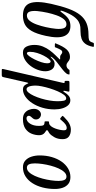

<svg xmlns="http://www.w3.org/2000/svg" viewBox="528 -1365 1088 2184"><g transform="rotate(90 1072.0 -273.0)"><path d="M511.5 -782.5Q500 -727 476.2 -697.2Q452.5 -667.5 418.5 -656.2Q384.5 -645 341 -645Q315.5 -645 286.8 -642.8Q258 -640.5 227.8 -624.2Q197.5 -608 167.2 -566.8Q137 -525.5 107.5 -447.5Q98.5 -423.5 103 -417Q107.5 -410.5 124 -434Q159.5 -484.5 193.5 -507.2Q227.5 -530 276.5 -530Q360 -530 389.8 -461.2Q419.5 -392.5 388 -250Q365 -145 332.2 -88.8Q299.5 -32.5 256 -11.2Q212.5 10 157 10Q47.5 10 17.2 -67.5Q-13 -145 23.5 -310Q50 -428.5 80.2 -510Q110.5 -591.5 150.5 -641.2Q190.5 -691 244.5 -713.2Q298.5 -735.5 372 -735.5Q416 -735.5 435 -742.2Q454 -749 464 -783.5Q467 -792 469.2 -794.5Q471.5 -797 481 -797H501.5Q510 -797 511.8 -794.2Q513.5 -791.5 511.5 -782.5ZM125 -270Q111.5 -208 106.2 -154.5Q101 -101 111.8 -68Q122.5 -35 157 -35Q191.5 -35 216.8 -67Q242 -99 259.5 -148.5Q277 -198 288.5 -250Q302.5 -312 307.5 -365.5Q312.5 -419 301.8 -452Q291 -485 256.5 -485Q222 -485 196.8 -453Q171.5 -421 154 -371.5Q136.5 -322 125 -270Z M473 -361Q508.5 -450 543 -487.5Q577.5 -525 628 -525Q651.5 -525 666.5 -515Q681.5 -505 694 -495Q706.5 -485 723 -485Q739.5 -485 751.5 -492.8Q763.5 -500.5 771 -511.5Q774 -516 775.2 -518Q776.5 -520 783.5 -520H818Q826.5 -520 827 -516.8Q827.5 -513.5 826 -505.5Q822.5 -487.5 800.2 -466.2Q778 -445 747.2 -422Q716.5 -399 686.8 -375.8Q657 -352.5 638.5 -330Q625 -313.5 624.5 -306.2Q624 -299 642 -316.5Q656.5 -331 670.8 -340.5Q685 -350 705 -350Q749.5 -350 770 -318.2Q790.5 -286.5 790.5 -245Q790.5 -204 774.5 -159.2Q758.5 -114.5 729.5 -76.2Q700.5 -38 661.8 -14Q623 10 577.5 10Q530 10 510.5 -28.8Q491 -67.5 491 -120Q491 -172.5 509 -216.5Q527 -260.5 553.8 -296.2Q580.5 -332 608 -359.5Q635.5 -387 654.5 -407Q660.5 -413.5 651 -413.2Q641.5 -413 628 -413Q615.5 -413 607 -419Q598.5 -425 590.5 -431Q582.5 -437 572 -437Q556.5 -437 544.8 -416Q533 -395 520 -363Q518 -358 517.8 -355.5Q517.5 -353 512 -353H484Q469.5 -353 473 -361ZM569.5 -70Q569.5 -35 586.5 -35Q599 -35 618 -60Q637 -85 655.8 -122.2Q674.5 -159.5 687.2 -198.5Q700 -237.5 700 -265Q700 -283 694.8 -294Q689.5 -305 678 -305Q667.5 -305 649.5 -283.2Q631.5 -261.5 613.2 -226.5Q595 -191.5 582.2 -150.2Q569.5 -109 569.5 -70Z M922.5 -519H1000.5Q1019 -519 1021.5 -515.5Q1024 -512 1020 -496L1015 -474.5Q1010 -453.5 1015.2 -450Q1020.5 -446.5 1030.5 -463.5Q1048 -493 1070.5 -511Q1093 -529 1120.5 -529Q1154 -529 1177 -504.5Q1200 -480 1212.2 -439.2Q1224.5 -398.5 1224.5 -349Q1224.5 -276 1205.2 -211Q1186 -146 1153.5 -96.2Q1121 -46.5 1080.2 -18.2Q1039.5 10 996.5 10Q955.5 10 938.5 -28.5Q928.5 -51 925.2 -51.8Q922 -52.5 916 -26L858.5 228Q856 239.5 852 245.2Q848 251 833 251H780.5Q767 251 765.2 247Q763.5 243 765.5 233L921 -438Q924 -451.5 924.5 -457.8Q925 -464 913.5 -464H910.5Q902.5 -464 901 -468.2Q899.5 -472.5 899.5 -484V-498.5Q899.5 -513 904.2 -516Q909 -519 922.5 -519ZM953.5 -134Q953.5 -109.5 957.2 -85.8Q961 -62 970.5 -46.5Q980 -31 996.5 -31Q1014 -31 1033 -53.5Q1052 -76 1069.5 -113.8Q1087 -151.5 1101 -197.8Q1115 -244 1123.2 -292.5Q1131.5 -341 1131.5 -384Q1131.5 -428.5 1125.5 -455.2Q1119.5 -482 1098 -482Q1078.5 -482 1058.2 -455.5Q1038 -429 1019.2 -386.8Q1000.5 -344.5 985.8 -296.8Q971 -249 962.2 -205.5Q953.5 -162 953.5 -134Z M1218 -114Q1218 -150 1237.2 -172.5Q1256.5 -195 1282 -195Q1302.5 -195 1320.8 -180Q1339 -165 1339 -137Q1339 -119 1328.5 -105.5Q1318 -92 1307.5 -80.8Q1297 -69.5 1297 -58Q1297 -45.5 1305.2 -38Q1313.5 -30.5 1324 -30.5Q1361 -30.5 1386.5 -70.8Q1412 -111 1412 -170Q1412 -201.5 1407.5 -215.5Q1403 -229.5 1388.5 -233.5Q1377.5 -236.5 1371.2 -235.8Q1365 -235 1362.5 -238.2Q1360 -241.5 1360 -256V-265Q1360 -287 1366.2 -286.2Q1372.5 -285.5 1385 -288Q1402.5 -292 1416.8 -310.8Q1431 -329.5 1441 -356Q1451 -382.5 1456.5 -409.2Q1462 -436 1462 -456Q1462 -474 1455.2 -481Q1448.5 -488 1434 -488Q1415.5 -488 1395.8 -474.5Q1376 -461 1350 -430Q1342 -420 1337 -414.8Q1332 -409.5 1321 -418.5L1306 -431Q1295 -440 1299.5 -445.2Q1304 -450.5 1313 -459.5Q1354 -501 1387.8 -518Q1421.5 -535 1454 -535Q1503.5 -535 1533.2 -512.5Q1563 -490 1563 -441Q1563 -386.5 1540.2 -346.5Q1517.5 -306.5 1494 -289.5Q1478 -278.5 1469.5 -274.8Q1461 -271 1461 -262.5Q1461 -256.5 1468.8 -252.5Q1476.5 -248.5 1489.5 -238Q1518 -215.5 1518 -175Q1518 -132.5 1501.5 -89.8Q1485 -47 1444.8 -18.5Q1404.5 10 1334 10Q1290.5 10 1265.2 -10.2Q1240 -30.5 1229 -59.2Q1218 -88 1218 -114Z M1748 -180Q1748 -254 1766.5 -317.8Q1785 -381.5 1818.2 -429Q1851.5 -476.5 1896.5 -503.2Q1941.5 -530 1994 -530Q2042.5 -530 2072.2 -506Q2102 -482 2115.8 -442Q2129.5 -402 2129.5 -354Q2129.5 -279.5 2112.5 -213.5Q2095.5 -147.5 2063.2 -97.2Q2031 -47 1985.2 -18.5Q1939.5 10 1882.5 10Q1836.5 10 1806.5 -16.5Q1776.5 -43 1762.2 -86.5Q1748 -130 1748 -180ZM1838.5 -125Q1838.5 -84.5 1849 -59.8Q1859.5 -35 1888 -35Q1915.5 -35 1939 -59.8Q1962.5 -84.5 1980.8 -125Q1999 -165.5 2011.8 -213.5Q2024.5 -261.5 2031.2 -309.2Q2038 -357 2038 -395Q2038 -435.5 2027.5 -460.2Q2017 -485 1988.5 -485Q1961 -485 1937.5 -460.2Q1914 -435.5 1895.8 -395Q1877.5 -354.5 1864.8 -306.5Q1852 -258.5 1845.2 -210.8Q1838.5 -163 1838.5 -125Z"/></g></svg>

Font: Besley* Condensed
Style: Italic
Weight: 400
Width: 3
Italic angle: -13°
Designer: Owen Earl
Foundry: indestructible type*
Version: Version 3.000; ttfautohint (v1.8.3)